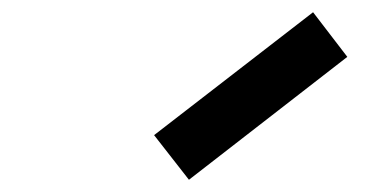

<svg xmlns="http://www.w3.org/2000/svg" viewBox="-20 -894 640 314"><path d="M289 -600 232 -673 492 -874 548 -801Z"/></svg>

Font: Victor Mono Thin
Style: Italic
Weight: 100
Italic angle: -12°
Monospace: yes
Designer: Rune Bjørnerås
Version: Version 1.561;gftools[0.9.30]